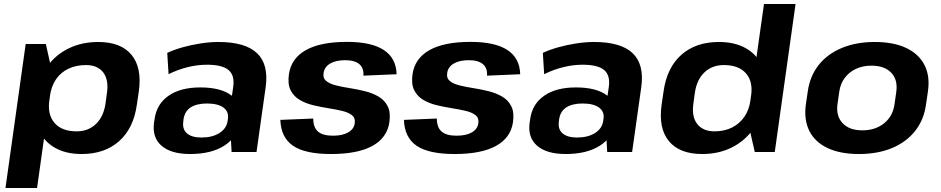

<svg xmlns="http://www.w3.org/2000/svg" viewBox="-20 -760 4706 960"><path d="M387.9 10.1Q308.2 10.1 252.8 -22.2Q197.4 -54.5 172.6 -113Q147.7 -171.6 158.2 -250.7L164.2 -292.2Q175.7 -371.3 217.3 -429.2Q258.9 -487 324.4 -518.5Q389.8 -550.1 471.1 -550.1Q584.4 -550.1 637.5 -485.9Q690.7 -421.7 674.1 -303.4L664.3 -236.6Q647.8 -118.3 575.5 -54.1Q503.3 10.1 387.9 10.1ZM108.4 -540H209.3L244.3 -382.4L165.3 180H7.4ZM363 -103.3Q421.6 -103.3 459.8 -140.2Q498.1 -177.2 507.5 -242L514.8 -295.4Q524.2 -361.3 496.1 -398Q468.1 -434.7 409.5 -434.7Q360.5 -434.7 322.1 -416.4Q283.7 -398.1 260.2 -363.7Q236.7 -329.3 229.7 -280.8L226.8 -259.7Q216.4 -186.9 252.8 -145.1Q289.2 -103.3 363 -103.3Z M1127.2 -194.1 1145.9 -324.7Q1154.4 -383 1122.9 -409.7Q1091.4 -436.4 1014.9 -436.4Q967.4 -436.4 918.1 -424.2Q868.9 -412 822.8 -389.1L816.2 -495.7Q850.4 -511.6 894.4 -523.9Q938.4 -536.1 984.8 -543.1Q1031.3 -550.1 1071.9 -550.1Q1206.5 -550.1 1265.3 -494Q1324 -437.9 1308.4 -324.7L1262.6 0H1138ZM930.3 10.1Q835.5 10.1 787.8 -31.2Q740.1 -72.5 750.1 -146.1L753.1 -165.7Q763.6 -240.3 823.3 -281.6Q882.9 -322.9 981.3 -322.9Q1084.1 -322.9 1137.2 -282.9Q1190.3 -242.8 1179.8 -169.2L1176.9 -148.1Q1166.9 -73.5 1101.5 -31.7Q1036.1 10.1 930.3 10.1ZM986.8 -72.4Q1041.7 -72.4 1077.1 -94.9Q1112.5 -117.4 1118 -155L1119.5 -165.8Q1124.9 -201.9 1097.2 -222.2Q1069.4 -242.5 1014.5 -242.5Q964.5 -242.5 934 -223.4Q903.5 -204.3 897.5 -162.9L896.6 -153Q890.6 -114.5 914.7 -93.4Q938.7 -72.4 986.8 -72.4Z M1635 10.1Q1506.1 10.1 1445.5 -30.9Q1384.8 -72 1381.7 -160.6L1546.2 -167.3Q1546.2 -123.1 1569.9 -102.3Q1593.6 -81.5 1645 -81.5Q1692.4 -81.5 1721.1 -98Q1749.7 -114.6 1753.7 -143.7Q1757.6 -169.9 1739.8 -184Q1722 -198.2 1690.5 -205.6Q1658.9 -213 1621.1 -219Q1583.3 -225 1545.8 -234Q1508.2 -243 1478.5 -260.5Q1448.7 -278.1 1433.2 -308.6Q1417.6 -339.2 1424.6 -388.7Q1436.2 -468.4 1509.4 -509.5Q1582.6 -550.6 1715 -550.6Q1836.9 -550.6 1898.9 -510Q1960.9 -469.5 1963 -388.8L1797 -381.7Q1800 -419.3 1776.7 -439.2Q1753.5 -459 1706 -459Q1659.2 -459 1630.7 -442.2Q1602.3 -425.4 1597.9 -394.9Q1593.9 -368.6 1611.7 -354.5Q1629.5 -340.4 1661.1 -332.7Q1692.6 -325 1730.4 -319.1Q1768.2 -313.1 1805.5 -303.8Q1842.8 -294.5 1872.9 -277Q1902.9 -259.4 1918.4 -228.9Q1933.9 -198.4 1926.9 -148.8Q1915.4 -70.6 1841.6 -30.2Q1767.9 10.1 1635 10.1Z M2253 10.1Q2124.1 10.1 2063.5 -30.9Q2002.8 -72 1999.7 -160.6L2164.2 -167.3Q2164.2 -123.1 2187.9 -102.3Q2211.6 -81.5 2263 -81.5Q2310.4 -81.5 2339.1 -98Q2367.7 -114.6 2371.7 -143.7Q2375.6 -169.9 2357.8 -184Q2340 -198.2 2308.5 -205.6Q2276.9 -213 2239.1 -219Q2201.3 -225 2163.8 -234Q2126.2 -243 2096.5 -260.5Q2066.7 -278.1 2051.2 -308.6Q2035.6 -339.2 2042.6 -388.7Q2054.2 -468.4 2127.4 -509.5Q2200.6 -550.6 2333 -550.6Q2454.9 -550.6 2516.9 -510Q2578.9 -469.5 2581 -388.8L2415 -381.7Q2418 -419.3 2394.7 -439.2Q2371.5 -459 2324 -459Q2277.2 -459 2248.7 -442.2Q2220.3 -425.4 2215.9 -394.9Q2211.9 -368.6 2229.7 -354.5Q2247.5 -340.4 2279.1 -332.7Q2310.6 -325 2348.4 -319.1Q2386.2 -313.1 2423.5 -303.8Q2460.8 -294.5 2490.9 -277Q2520.9 -259.4 2536.4 -228.9Q2551.9 -198.4 2544.9 -148.8Q2533.4 -70.6 2459.6 -30.2Q2385.9 10.1 2253 10.1Z M3005.2 -194.1 3023.9 -324.7Q3032.4 -383 3000.9 -409.7Q2969.4 -436.4 2892.9 -436.4Q2845.4 -436.4 2796.1 -424.2Q2746.9 -412 2700.8 -389.1L2694.2 -495.7Q2728.4 -511.6 2772.4 -523.9Q2816.4 -536.1 2862.8 -543.1Q2909.3 -550.1 2949.9 -550.1Q3084.5 -550.1 3143.3 -494Q3202 -437.9 3186.4 -324.7L3140.6 0H3016ZM2808.3 10.1Q2713.5 10.1 2665.8 -31.2Q2618.1 -72.5 2628.1 -146.1L2631.1 -165.7Q2641.6 -240.3 2701.3 -281.6Q2760.9 -322.9 2859.3 -322.9Q2962.1 -322.9 3015.2 -282.9Q3068.3 -242.8 3057.8 -169.2L3054.9 -148.1Q3044.9 -73.5 2979.5 -31.7Q2914.1 10.1 2808.3 10.1ZM2864.8 -72.4Q2919.7 -72.4 2955.1 -94.9Q2990.5 -117.4 2996 -155L2997.5 -165.8Q3002.9 -201.9 2975.2 -222.2Q2947.4 -242.5 2892.5 -242.5Q2842.5 -242.5 2812 -223.4Q2781.5 -204.3 2775.5 -162.9L2774.6 -153Q2768.6 -114.5 2792.7 -93.4Q2816.7 -72.4 2864.8 -72.4Z M3491.1 10.1Q3377.8 10.1 3324.7 -54.1Q3271.5 -118.3 3288.1 -236.6L3297.9 -303.4Q3314.4 -421.7 3386.7 -485.9Q3458.9 -550.1 3574.3 -550.1Q3654.5 -550.1 3709.9 -518.5Q3765.3 -487 3790.1 -429.2Q3814.9 -371.3 3803.9 -292.2L3798 -250.7Q3787 -171.6 3745.1 -113Q3703.3 -54.5 3638.1 -22.2Q3572.9 10.1 3491.1 10.1ZM3552.7 -103.3Q3602.2 -103.3 3640.1 -122.3Q3678 -141.4 3702 -176.3Q3726 -211.2 3732.5 -259.7L3735.4 -280.8Q3745.8 -353 3709.4 -393.8Q3673 -434.7 3599.2 -434.7Q3540.6 -434.7 3502.1 -398Q3463.6 -361.3 3454.2 -295.4L3446.9 -242Q3437.5 -177.2 3466 -140.2Q3494.6 -103.3 3552.7 -103.3ZM3717.9 -157.6 3799.9 -740H3957.8L3853.8 0H3753.9Z M4274.6 10.1Q4181.6 10.1 4118.5 -19.5Q4055.4 -49.1 4027.2 -104.5Q3999 -159.9 4009.1 -236.6L4018.9 -303.4Q4029.9 -380.1 4073.6 -435.3Q4117.4 -490.4 4189.3 -520.3Q4261.1 -550.1 4353.6 -550.1Q4447.1 -550.1 4510.3 -520.5Q4573.4 -490.9 4602.1 -435.5Q4630.7 -380.1 4619.7 -303.4L4609.9 -236.6Q4599.3 -159.9 4555.1 -104.5Q4510.9 -49.1 4439.5 -19.5Q4368.1 10.1 4274.6 10.1ZM4291.4 -108.3Q4356.8 -108.3 4400.7 -143.7Q4444.6 -179.2 4452.6 -239.2L4461.4 -300.8Q4469.8 -361.3 4436.1 -396.5Q4402.3 -431.7 4336.9 -431.7Q4293.8 -431.7 4259.5 -415.6Q4225.3 -399.5 4203.5 -370.2Q4181.7 -341 4176.2 -300.8L4167.4 -239.2Q4159.5 -179.7 4193.2 -144Q4226.9 -108.3 4291.4 -108.3Z"/></svg>

Font: Pathway Extreme 8pt Thin
Style: Italic
Weight: 100
Italic angle: -8°
Designer: Eduardo Rodriguez Tunni
Foundry: Eduardo Rodriguez Tunni
Version: Version 1.000